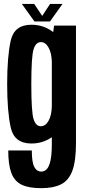

<svg xmlns="http://www.w3.org/2000/svg" viewBox="-20 -728 434 978"><path d="M190 230.5Q126.5 230.5 90 212.8Q53.5 195 37.8 153Q22 111 22 38.5H142Q142 98 154.5 122Q167 146 190.5 146Q206 146 218 133.8Q230 121.5 237 90.5Q244 59.5 244 2.5V-29Q197.5 3 140 3Q52.5 3 34.5 -79Q16.5 -161 16.5 -300Q16.5 -439 34.5 -520.5Q52.5 -602 140 -602Q202.5 -602 251 -564.5L255.5 -597.5H367V1.5Q367 92 348.5 141.8Q330 191.5 290.8 211Q251.5 230.5 190 230.5ZM244 -411.5Q243 -457 228 -484.5Q212.5 -513.5 188 -513.5Q162 -513.5 150.8 -476Q139.5 -438.5 139.5 -299.5Q139.5 -159.5 150.8 -122.2Q162 -85 188 -85Q212.5 -85 228 -114Q243 -141.5 244 -188ZM155.5 -618.5 91.5 -708H154L195 -647L235 -708H298.5L234.5 -618.5Z"/></svg>

Font: Anybody Condensed SemiBold
Style: Regular
Weight: 600
Width: 3
Designer: Tyler Finck
Foundry: Etcetera Type Company
Version: Version 1.010; ttfautohint (v1.8.3) -l 8 -r 50 -G 200 -x 14 